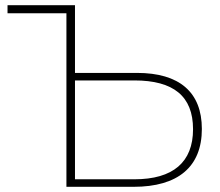

<svg xmlns="http://www.w3.org/2000/svg" viewBox="-20 -720 849 740"><path d="M269 -439V-700H9V-669H236V0H495C666 0 758 -77 758 -223C758 -365 671 -439 508 -439ZM269 -29V-410H498C649 -410 724 -349 724 -222C724 -95 647 -29 498 -29Z"/></svg>

Font: Talent ExtraLight
Style: Regular
Weight: 200
Designer: Mike Powis
Version: Version 1.001;hotconv 1.0.109;makeotfexe 2.5.65596